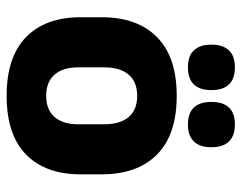

<svg xmlns="http://www.w3.org/2000/svg" viewBox="-96 -628 738 587"><g transform="rotate(90 273.5 -335.0)"><path d="M273.4 14.2Q154.7 14.2 93.9 -45.2Q33.2 -104.6 33.2 -211.9V-276.5Q33.2 -385.4 94.1 -445.6Q155 -505.8 273.4 -505.8Q392.2 -505.8 452.9 -445.6Q513.5 -385.4 513.5 -276.5V-211.9Q513.5 -104.6 453 -45.2Q392.6 14.2 273.4 14.2ZM273.4 -106.7Q316.2 -106.7 338.3 -132.3Q360.5 -157.9 360.5 -205.5V-283.2Q360.5 -332.8 338.3 -358.9Q316.2 -384.9 273.4 -384.9Q231 -384.9 208.7 -358.9Q186.4 -332.8 186.4 -283.2V-205.5Q186.4 -157.9 208.7 -132.3Q231 -106.7 273.4 -106.7ZM186.1 -540.1Q151.5 -540.1 134.3 -558.4Q117.1 -576.7 117.1 -609.7V-613.5Q117.1 -646.9 134.3 -665.3Q151.5 -683.6 186.1 -683.6Q221.7 -683.6 238.8 -665.3Q255.9 -646.9 255.9 -613.5V-609.7Q255.9 -576.7 238.8 -558.4Q221.7 -540.1 186.1 -540.1ZM361.2 -540.1Q326.1 -540.1 309.1 -558.4Q292.2 -576.7 292.2 -609.7V-613.5Q292.2 -646.9 309.1 -665.3Q326.1 -683.6 361.2 -683.6Q395.9 -683.6 413.2 -665.3Q430.5 -646.9 430.5 -613.5V-609.7Q430.5 -576.7 413.2 -558.4Q395.9 -540.1 361.2 -540.1Z"/></g></svg>

Font: Anek Gujarati Medium
Style: Regular
Weight: 500
Designer: Mrunmayee Ghaisas (Gujarati), Yesha Goshar (Latin)
Foundry: Ek Type
Version: Version 1.003